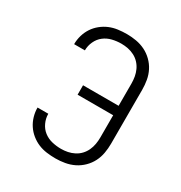

<svg xmlns="http://www.w3.org/2000/svg" viewBox="-175 -870 950 1005"><g transform="rotate(30 300.0 -367.5)"><path d="M303 8Q276 8 249.5 4.5Q223 1 199 -9Q175 -19 154 -36Q133 -53 118.5 -75Q104 -97 96.5 -123Q89 -149 89 -175Q89 -175 89 -175.5Q89 -176 89 -176H154Q154 -176 154 -175.5Q154 -175 154 -175Q154 -148 166 -122Q178 -96 199.5 -79.5Q221 -63 248 -56.5Q275 -50 303 -50Q323 -50 343 -54Q363 -58 381.5 -67.5Q400 -77 414 -92Q428 -107 436.5 -125.5Q445 -144 448.5 -164Q452 -184 452 -205V-339H237V-396H452V-530Q452 -551 448.5 -571Q445 -591 436.5 -609.5Q428 -628 414 -643Q400 -658 381.5 -667.5Q363 -677 343 -681Q323 -685 303 -685Q275 -685 248 -678.5Q221 -672 199.5 -655.5Q178 -639 166 -613Q154 -587 154 -560Q154 -560 154 -559.5Q154 -559 154 -559H89Q89 -559 89 -559.5Q89 -560 89 -560Q89 -586 96.5 -612Q104 -638 118.5 -660Q133 -682 154 -699Q175 -716 199 -726Q223 -736 249.5 -739.5Q276 -743 303 -743Q331 -743 359.5 -738Q388 -733 413.5 -720.5Q439 -708 460 -687.5Q481 -667 494 -641.5Q507 -616 512 -587.5Q517 -559 517 -530V-205Q517 -176 512 -147.5Q507 -119 494 -93.5Q481 -68 460 -47.5Q439 -27 413.5 -14.5Q388 -2 359.5 3Q331 8 303 8Z"/></g></svg>

Font: Iosevka SS04 Light Extended
Style: Regular
Weight: 300
Width: 7
Monospace: yes
Designer: Belleve Invis
Foundry: Belleve Invis
Version: Version 19.0.0; ttfautohint (v1.8.4)